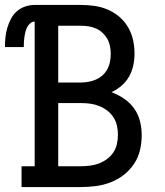

<svg xmlns="http://www.w3.org/2000/svg" viewBox="-48 -755 668 775"><path d="M39 0V-84H92V-668Q82 -668 74 -661Q66 -654 61.5 -645Q57 -636 54.5 -626Q52 -616 50.5 -606Q49 -596 48.5 -585.5Q48 -575 48 -565H-28Q-28 -585 -26 -604.5Q-24 -624 -18.5 -642.5Q-13 -661 -4 -678.5Q5 -696 19.5 -709Q34 -722 53 -728.5Q72 -735 92 -735H279Q307 -735 334.5 -731Q362 -727 387.5 -716Q413 -705 434 -687Q455 -669 469 -645Q483 -621 489 -594Q495 -567 495 -539Q495 -515 490 -491Q485 -467 473 -446Q461 -425 442.5 -409Q424 -393 402 -383Q429 -373 453 -356.5Q477 -340 493.5 -317Q510 -294 517 -266Q524 -238 524 -209Q524 -179 517 -149Q510 -119 493 -93.5Q476 -68 451.5 -49Q427 -30 398.5 -19Q370 -8 340 -4Q310 0 279 0ZM187 -422H279Q295 -422 310.5 -425Q326 -428 340.5 -434.5Q355 -441 366.5 -451.5Q378 -462 385.5 -476Q393 -490 396 -505.5Q399 -521 399 -537Q399 -553 396 -568.5Q393 -584 385.5 -597.5Q378 -611 366.5 -622Q355 -633 340.5 -639.5Q326 -646 310.5 -648.5Q295 -651 279 -651H187ZM187 -84H279Q298 -84 316.5 -86.5Q335 -89 352 -95.5Q369 -102 384.5 -113.5Q400 -125 410 -140.5Q420 -156 424 -174Q428 -192 428 -211Q428 -230 424 -248Q420 -266 410 -281.5Q400 -297 385 -308.5Q370 -320 352.5 -327Q335 -334 316.5 -336.5Q298 -339 279 -339H187Z"/></svg>

Font: Iosevka Etoile Medium
Style: Regular
Weight: 500
Designer: Belleve Invis
Foundry: Belleve Invis
Version: Version 22.1.2; ttfautohint (v1.8.4)